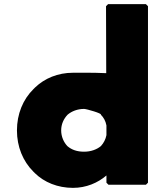

<svg xmlns="http://www.w3.org/2000/svg" viewBox="-20 -887 802 929"><path d="M307 -332C327 -349 355 -360 387 -360C398 -360 475 -338 468 -332C481 -319 491 -302 495 -280V-233C491 -213 482 -195 468 -180C449 -164 420 -153 387 -153C353 -153 327 -162 306 -180C289 -198 276 -225 276 -256C276 -286 288 -312 307 -332ZM696 -3V-857L686 -867H503L493 -857L494 -533C429 -536 361 -535 333 -535C260 -535 196 -508 150 -464L142 -456C91 -406 62 -335 62 -256C62 -177 91 -107 141 -57L149 -49C194 -5 259 22 333 22C397 22 453 -2 495 -38V-3L505 7H686Z"/></svg>

Font: Hussar Woodtype
Style: Ultra
Weight: 900
Foundry: Cannot Into Space Fonts
Version: Version 1.07